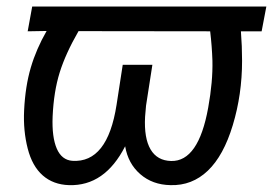

<svg xmlns="http://www.w3.org/2000/svg" viewBox="-20 -548 823 579"><path d="M769 -453.6H706.5Q710 -408.7 710 -364.7Q710 -263.2 682.1 -170.9Q654.3 -78.6 606.7 -33.2Q559.1 12.2 494.1 10.3Q439.9 9.3 403.1 -22.7Q366.2 -54.7 357.4 -106.9Q295.9 13.7 188 10.3Q140.6 8.8 108.9 -19Q77.1 -46.9 63.5 -100.3Q49.8 -153.8 52.7 -214.8Q56.2 -287.6 72.8 -344Q89.4 -400.4 120.6 -454.6L63.5 -453.6L77.1 -528.3H783.2ZM620.6 -365.2Q619.1 -409.2 613.8 -453.6L216.8 -454.1Q177.7 -386.2 159.9 -329.1Q142.1 -272 138.7 -196.8Q136.2 -134.8 151.1 -100.1Q166 -65.4 198.2 -63Q304.2 -56.2 331.5 -231.9L350.1 -352.5H439.5L420.4 -229.5L417.5 -195.8Q414.1 -131.3 434.1 -97.4Q454.1 -63.5 496.1 -62.5Q578.6 -60.5 607.9 -223.6Q622.1 -302.2 620.6 -365.2Z"/></svg>

Font: Roboto
Style: Italic
Weight: 400
Italic angle: -12°
Designer: Google
Version: Version 2.134; 2016; ttfautohint (v1.6)